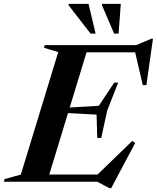

<svg xmlns="http://www.w3.org/2000/svg" viewBox="-61 -938 810 991"><path d="M239.5 -669 166 -691.5 170 -705H397L182 0H-41L-37.5 -13.5L46.5 -37ZM633.5 -681 687.5 -668H299L312.5 -705H641.5L720 -738H728.5L694.5 -498.5H676ZM503.5 33 441 0H97L110.5 -37H512.5L431 -26L621.5 -210.5L637 -200.5L513 33ZM461.5 -226H441L437.5 -346.5L229.5 -357.5L238 -379.5L449 -392L528.5 -511.5H549L492.5 -368ZM432.5 -764.5H406.5L292.5 -911.5L294 -918H396ZM551 -764.5H528L465 -912L466 -918H562.5Z"/></svg>

Font: Newsreader 60pt SemiBold
Style: Italic
Weight: 600
Italic angle: -17°
Designer: Hugues Gentile
Foundry: Production Type
Version: Version 1.003